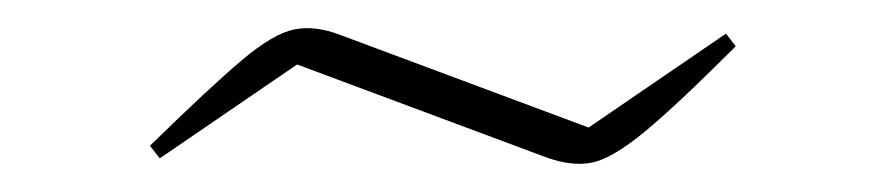

<svg xmlns="http://www.w3.org/2000/svg" viewBox="-20 -350 631 137"><path d="M94 -237 87 -246Q130 -288 152.5 -307Q175 -326 190 -329Q205 -332 223 -325L400 -259L498 -326L505 -317Q463 -275 440 -256Q417 -237 402.5 -234Q388 -231 369 -238L192 -304Z"/></svg>

Font: Piazzolla SC Thin
Style: Regular
Weight: 100
Designer: Juan Pablo del Peral
Foundry: Huerta Tipografica
Version: Version 1.330